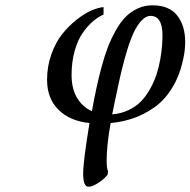

<svg xmlns="http://www.w3.org/2000/svg" viewBox="-20 -460 721 727"><path d="M372.1 -433.1V-404.8Q352.1 -396.5 332.3 -379.6Q312.5 -362.8 293.5 -335.9Q274.4 -309.1 262.7 -267.3Q251 -225.6 251 -175.8Q251 -124.5 271.7 -89.6Q292.5 -54.7 328.1 -39.1Q336.9 -88.4 345 -125.7Q353 -163.1 364.7 -206.8Q376.5 -250.5 388.9 -282.5Q401.4 -314.5 418.9 -345.7Q436.5 -377 456.1 -396.5Q475.6 -416 501.5 -428Q527.3 -439.9 557.1 -439.9Q620.6 -439.9 650.9 -401.4Q681.2 -362.8 681.2 -300.8Q681.2 -269.5 673.8 -236.8Q660.6 -174.3 632.3 -127.9Q604 -81.5 565.7 -54.4Q527.3 -27.3 486.6 -12.9Q445.8 1.5 398.9 5.9Q383.8 90.8 383.8 147.9Q383.8 178.2 389.2 189L387.2 202.1Q382.8 207 375.5 214.6Q368.2 222.2 348.9 234.6Q329.6 247.1 314.9 247.1Q294.9 247.1 294.9 196.8Q294.9 152.3 318.8 5.9Q245.1 -1.5 201.7 -44.2Q158.2 -86.9 158.2 -158.2Q158.2 -209 174.6 -254.6Q190.9 -300.3 215.8 -331.3Q240.7 -362.3 270.5 -385.7Q300.3 -409.2 326.4 -420.4Q352.5 -431.6 372.1 -433.1ZM423.8 -118.2Q422.4 -110.4 415 -76.7Q407.7 -43 404.8 -26.9Q439 -29.8 467.8 -43.7Q496.6 -57.6 515.6 -77.9Q534.7 -98.1 549.6 -125.5Q564.5 -152.8 573 -179.2Q581.5 -205.6 586.7 -234.6Q591.8 -263.7 593.5 -285.2Q595.2 -306.6 595.2 -326.2Q595.2 -399.9 549.8 -399.9Q532.7 -399.9 516.4 -382.6Q500 -365.2 487.3 -338.9Q474.6 -312.5 462.4 -272.9Q450.2 -233.4 441.7 -198Q433.1 -162.6 423.8 -118.2Z"/></svg>

Font: Linear Smooth
Style: Italic
Weight: 400
Designer: Philipp H. Poll, Flanker
Foundry: Philipp H. Poll, reworked by Flanker
Version: Version 1.061 | FøM Fix